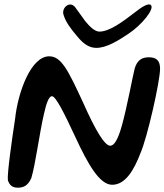

<svg xmlns="http://www.w3.org/2000/svg" viewBox="-20 -846 762 890"><path d="M426 -624C475.5 -624 529.5 -659 574 -688.5C638 -730.5 698.5 -806 679 -823C668 -832.5 637 -814 609 -791.5C547 -743.5 487 -699.5 440.5 -699.5C419.5 -699.5 394.5 -723.5 374 -749.5C358 -770.5 345.5 -790.5 328 -813C303 -844 264 -809 274.5 -777.5C284 -745.5 305.5 -715.5 337.5 -678C359.5 -651.5 387 -624 426 -624ZM62.5 24C90 24 109.5 14 125 -20C145.5 -88 162.5 -228.5 184.5 -321C194.5 -364.5 205.5 -400 221 -400C238.5 -400 277.5 -322 328.5 -212.5C388 -83.5 442 10.5 500 10.5C563 10.5 602.5 -61.5 631.5 -137C663 -209 722 -469.5 722 -527.5C722 -563 707 -580.5 670 -580.5C637.5 -580.5 616 -567 604.5 -529C597 -502.5 568.5 -346.5 544 -260.5C526.5 -198.5 509 -170.5 491 -170.5C466.5 -170.5 425.5 -234.5 364.5 -372C294.5 -523.5 263.5 -585 208 -585C124 -585 63.5 -421 50 -295.5C35 -197 12.5 -38.5 16.5 -10.5C23.5 11.5 36.5 24 62.5 24Z"/></svg>

Font: Gluten
Style: Italic
Weight: 400
Italic angle: -13°
Designer: Tyler Finck
Foundry: Etcetera Type Company
Version: Version 0.920